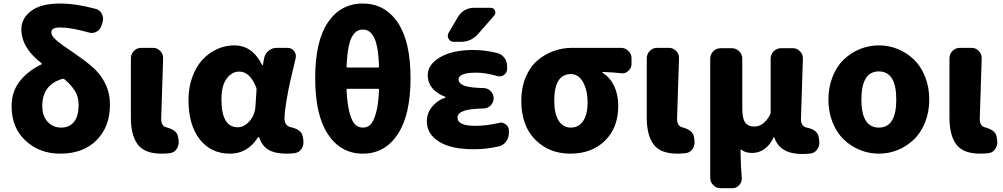

<svg xmlns="http://www.w3.org/2000/svg" viewBox="-20 -833 5529 1058"><path d="M317.4 -129.9Q361.3 -129.9 387.2 -160.6Q413.1 -191.4 413.1 -256.8Q413.1 -298.8 393.1 -331.5Q373 -364.3 335.9 -395.5Q330.1 -400.4 323.2 -398.4Q212.9 -365.2 212.9 -250Q212.9 -193.4 242.7 -161.6Q272.5 -129.9 317.4 -129.9ZM506.8 -784.2Q530.3 -778.3 541 -756.8Q547.9 -744.1 547.9 -730.5Q547.9 -721.7 545.9 -712.9L539.1 -692.4Q533.2 -669.9 511.7 -658.2Q499 -651.4 485.4 -651.4Q476.6 -651.4 467.8 -654.3Q372.1 -681.6 309.6 -681.6Q262.7 -681.6 262.7 -655.3Q262.7 -644.5 270.5 -632.8Q278.3 -621.1 295.4 -606.9Q312.5 -592.8 328.6 -581.5Q344.7 -570.3 373.5 -550.8Q402.3 -531.2 421.9 -516.6Q478.5 -476.6 511.2 -442.9Q543.9 -409.2 564.9 -361.8Q585.9 -314.5 585.9 -255.9Q585.9 -134.8 512.2 -60.5Q438.5 13.7 311.5 13.7Q198.2 13.7 121.1 -57.6Q43.9 -128.9 43.9 -248Q43.9 -328.1 88.9 -385.3Q133.8 -442.4 207 -477.5Q210 -478.5 210 -481.4Q210 -484.4 208 -485.4Q97.7 -570.3 97.7 -671.9Q97.7 -732.4 151.9 -772.9Q206.1 -813.5 309.6 -813.5Q399.4 -813.5 506.8 -784.2Z M870.1 13.7Q776.4 13.7 738.8 -37.1Q701.2 -87.9 701.2 -184.6V-511.7Q701.2 -535.2 717.8 -552.2Q734.4 -569.3 758.8 -569.3H823.2Q846.7 -569.3 863.3 -551.8Q878.9 -536.1 878.9 -513.7L868.2 -177.7Q868.2 -139.6 895.5 -131.8Q955.1 -116.2 960.9 -80.1L963.9 -62.5Q964.8 -56.6 964.8 -50.8Q964.8 -31.2 955.1 -14.6Q942.4 6.8 918 10.7Q896.5 13.7 870.1 13.7Z M1247.1 13.7Q1142.6 13.7 1080.6 -65.4Q1018.6 -144.5 1018.6 -282.2Q1018.6 -350.6 1039.6 -408.2Q1060.5 -465.8 1095.2 -503.4Q1129.9 -541 1175.3 -562Q1220.7 -583 1270.5 -583Q1371.1 -583 1423.8 -475.6Q1424.8 -473.6 1426.8 -473.6Q1428.7 -473.6 1428.7 -475.6L1435.5 -512.7Q1440.4 -537.1 1460 -553.2Q1479.5 -569.3 1503.9 -569.3H1564.5Q1586.9 -569.3 1600.6 -551.8Q1610.4 -539.1 1610.4 -524.4Q1610.4 -518.6 1609.4 -512.7Q1588.9 -426.8 1579.1 -384.3Q1569.3 -341.8 1558.6 -278.3Q1547.9 -214.8 1547.9 -180.7Q1547.9 -139.6 1583 -131.8Q1642.6 -119.1 1648.4 -80.1L1651.4 -62.5Q1652.3 -56.6 1652.3 -50.8Q1652.3 -31.2 1642.6 -14.6Q1629.9 6.8 1605.5 10.7Q1584 13.7 1558.6 13.7Q1497.1 13.7 1460.9 -6.8Q1424.8 -27.3 1408.2 -75.2Q1407.2 -78.1 1404.8 -78.1Q1402.3 -78.1 1401.4 -76.2Q1344.7 13.7 1247.1 13.7ZM1290 -131.8Q1326.2 -131.8 1355.5 -166Q1384.8 -200.2 1387.7 -248L1393.6 -337.9Q1394.5 -344.7 1391.6 -351.6Q1357.4 -438.5 1297.9 -438.5Q1257.8 -438.5 1229 -399.9Q1200.2 -361.3 1200.2 -285.2Q1200.2 -131.8 1290 -131.8Z M2068.4 -336.9Q2069.3 -343.8 2061.5 -343.8H1896.5Q1888.7 -343.8 1889.6 -336.9Q1893.6 -257.8 1906.7 -210Q1919.9 -162.1 1937.5 -146Q1955.1 -129.9 1979.5 -129.9Q2003.9 -129.9 2021 -146Q2038.1 -162.1 2051.8 -210Q2065.4 -257.8 2068.4 -336.9ZM1889.6 -468.8Q1888.7 -460.9 1896.5 -460.9H2061.5Q2069.3 -460.9 2068.4 -468.8Q2066.4 -529.3 2058.6 -570.3Q2050.8 -611.3 2038.1 -632.3Q2025.4 -653.3 2011.7 -661.6Q1998 -669.9 1979.5 -669.9Q1960.9 -669.9 1947.3 -661.6Q1933.6 -653.3 1920.9 -632.8Q1908.2 -612.3 1900.4 -570.8Q1892.6 -529.3 1889.6 -468.8ZM1716.8 -402.3Q1716.8 -606.4 1787.1 -710Q1857.4 -813.5 1979 -813.5Q2100.6 -813.5 2171.4 -709.5Q2242.2 -605.5 2242.2 -402.3Q2242.2 -199.2 2171.4 -92.8Q2100.6 13.7 1979.5 13.7Q1858.4 13.7 1787.6 -92.3Q1716.8 -198.2 1716.8 -402.3Z M2503.9 -740.2Q2517.6 -763.7 2541 -776.9Q2564.5 -790 2590.8 -790H2683.6Q2700.2 -790 2707 -774.9Q2713.9 -759.8 2703.1 -747.1L2614.3 -645.5Q2576.2 -602.5 2518.6 -602.5H2480.5Q2460.9 -602.5 2452.1 -619.1Q2447.3 -627 2447.3 -635.3Q2447.3 -643.6 2452.1 -652.3ZM2597.7 -139.6Q2659.2 -139.6 2728.5 -155.3Q2734.4 -157.2 2740.2 -157.2Q2754.9 -157.2 2766.6 -147.5Q2784.2 -134.8 2784.2 -113.3V-99.6Q2784.2 -73.2 2768.6 -52.7Q2752.9 -32.2 2728.5 -26.4Q2661.1 -10.7 2594.7 -10.7Q2591.8 -10.7 2588.9 -10.7Q2465.8 -10.7 2398.9 -52.7Q2332 -94.7 2332 -165Q2332 -215.8 2370.1 -254.9Q2397.5 -283.2 2433.6 -294.9Q2434.6 -294.9 2435.1 -296.9Q2435.5 -298.8 2433.6 -299.8Q2395.5 -313.5 2370.1 -338.9Q2336.9 -372.1 2336.9 -418.9Q2336.9 -477.5 2405.3 -517.6Q2473.6 -557.6 2588.9 -557.6Q2652.3 -557.6 2718.8 -541Q2744.1 -535.2 2759.3 -514.6Q2774.4 -494.1 2774.4 -467.8V-453.1Q2774.4 -432.6 2756.8 -419.9Q2746.1 -412.1 2732.4 -412.1Q2726.6 -412.1 2719.7 -414.1Q2654.3 -432.6 2605.5 -432.6Q2506.8 -432.6 2506.8 -395.5Q2506.8 -372.1 2542 -359.4Q2572.3 -349.6 2644.5 -347.7Q2667 -347.7 2683.6 -331.1Q2700.2 -314.5 2700.2 -291.5Q2700.2 -268.6 2683.6 -252Q2667 -235.4 2644.5 -235.4Q2568.4 -233.4 2538.1 -222.7Q2501 -210 2501 -185.5Q2501 -139.6 2597.7 -139.6Z M3123 13.7Q3005.9 13.7 2929.2 -63.5Q2852.5 -140.6 2852.5 -278.3Q2852.5 -348.6 2876 -405.8Q2899.4 -462.9 2939 -497.6Q2978.5 -532.2 3027.8 -550.8Q3077.1 -569.3 3131.8 -569.3H3402.3Q3425.8 -569.3 3442.9 -552.2Q3460 -535.2 3460 -511.7V-480.5Q3460 -458 3442.4 -442.4Q3427.7 -428.7 3408.2 -428.7Q3405.3 -428.7 3402.3 -429.7Q3352.5 -434.6 3301.8 -436.5Q3299.8 -436.5 3299.8 -434.1Q3299.8 -431.6 3301.8 -430.7Q3341.8 -406.2 3364.3 -358.9Q3386.7 -311.5 3386.7 -249Q3386.7 -128.9 3313.5 -57.6Q3240.2 13.7 3123 13.7ZM3126 -129.9Q3168.9 -129.9 3193.4 -166Q3217.8 -202.1 3217.8 -267.6Q3217.8 -335.9 3192.9 -380.4Q3168 -424.8 3126 -424.8Q3034.2 -424.8 3034.2 -278.3Q3034.2 -207 3058.1 -168.5Q3082 -129.9 3126 -129.9Z M3712.9 13.7Q3619.1 13.7 3581.5 -37.1Q3543.9 -87.9 3543.9 -184.6V-511.7Q3543.9 -535.2 3560.5 -552.2Q3577.1 -569.3 3601.6 -569.3H3666Q3689.5 -569.3 3706.1 -551.8Q3721.7 -536.1 3721.7 -513.7L3710.9 -177.7Q3710.9 -139.6 3738.3 -131.8Q3797.9 -116.2 3803.7 -80.1L3806.6 -62.5Q3807.6 -56.6 3807.6 -50.8Q3807.6 -31.2 3797.9 -14.6Q3785.2 6.8 3760.7 10.7Q3739.3 13.7 3712.9 13.7Z M3951.2 204.1Q3926.8 204.1 3910.2 187Q3893.6 169.9 3893.6 146.5V-509.8Q3893.6 -533.2 3910.2 -550.3Q3926.8 -567.4 3951.2 -567.4H4012.7Q4036.1 -567.4 4053.2 -550.3Q4070.3 -533.2 4070.3 -509.8V-237.3Q4070.3 -180.7 4085.9 -158.2Q4101.6 -135.7 4136.7 -135.7Q4187.5 -135.7 4222.7 -199.2Q4226.6 -206.1 4226.6 -213.9V-509.8Q4226.6 -533.2 4243.2 -550.3Q4259.8 -567.4 4284.2 -567.4H4348.6Q4372.1 -567.4 4388.7 -549.8Q4404.3 -534.2 4404.3 -511.7L4393.6 -175.8Q4393.6 -136.7 4425.8 -129.9Q4485.4 -117.2 4491.2 -78.1L4494.1 -60.5Q4495.1 -54.7 4495.1 -48.8Q4495.1 -29.3 4485.4 -13.7Q4472.7 8.8 4448.2 12.7Q4426.8 15.6 4400.4 15.6Q4277.3 15.6 4247.1 -75.2Q4246.1 -77.1 4244.6 -77.1Q4243.2 -77.1 4243.2 -76.2Q4223.6 -34.2 4192.9 -12.2Q4162.1 9.8 4126 9.8Q4086.9 9.8 4065.4 -7.8Q4064.5 -9.8 4062.5 -8.8Q4060.5 -7.8 4060.5 -5.9Q4061.5 80.1 4067.4 146.5Q4067.4 149.4 4067.4 152.3Q4067.4 171.9 4053.7 186.5Q4039.1 204.1 4015.6 204.1Z M4544.9 -284.2Q4544.9 -352.5 4567.9 -410.2Q4590.8 -467.8 4629.4 -504.9Q4668 -542 4718.3 -562.5Q4768.6 -583 4823.2 -583Q4877.9 -583 4927.7 -562.5Q4977.5 -542 5016.1 -504.9Q5054.7 -467.8 5077.6 -410.2Q5100.6 -352.5 5100.6 -284.2Q5100.6 -215.8 5077.6 -158.7Q5054.7 -101.6 5016.1 -64.5Q4977.5 -27.3 4927.7 -6.8Q4877.9 13.7 4823.2 13.7Q4768.6 13.7 4718.3 -6.8Q4668 -27.3 4629.4 -64.5Q4590.8 -101.6 4567.9 -158.7Q4544.9 -215.8 4544.9 -284.2ZM4918.9 -284.2Q4918.9 -439.5 4822.8 -439.5Q4726.6 -439.5 4726.6 -284.2Q4726.6 -129.9 4822.8 -129.9Q4918.9 -129.9 4918.9 -284.2Z M5380.9 13.7Q5287.1 13.7 5249.5 -37.1Q5211.9 -87.9 5211.9 -184.6V-511.7Q5211.9 -535.2 5228.5 -552.2Q5245.1 -569.3 5269.5 -569.3H5334Q5357.4 -569.3 5374 -551.8Q5389.6 -536.1 5389.6 -513.7L5378.9 -177.7Q5378.9 -139.6 5406.2 -131.8Q5465.8 -116.2 5471.7 -80.1L5474.6 -62.5Q5475.6 -56.6 5475.6 -50.8Q5475.6 -31.2 5465.8 -14.6Q5453.1 6.8 5428.7 10.7Q5407.2 13.7 5380.9 13.7Z"/></svg>

Font: Gen Jyuu Gothic Heavy
Style: Bold
Weight: 900
Designer: [Source Han Sans]
Ryoko NISHIZUKA  (kana & ideographs); Paul D. Hunt (Latin, Greek & Cyrillic); Wenlong ZHANG  (bopomofo
Version: Version 1.002.20150607